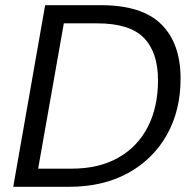

<svg xmlns="http://www.w3.org/2000/svg" viewBox="-20 -720 741 740"><path d="M31 0 154 -700H369Q527 -700 601.5 -626.5Q676 -553 676 -417Q676 -294 623 -200Q570 -106 473.5 -53Q377 0 246 0ZM127 -70H257Q361 -70 435.5 -112Q510 -154 549.5 -230.5Q589 -307 589 -411Q589 -518 534.5 -574Q480 -630 355 -630H226Z"/></svg>

Font: DeepMind Sans
Style: Italic
Weight: 400
Italic angle: -10°
Designer: Jonny Pinhorn / Modifications: Colophon Foundry
Foundry: Colophon Foundry
Version: Version 1.002; ttfautohint (v1.8.2)